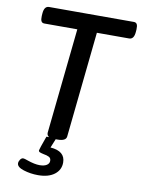

<svg xmlns="http://www.w3.org/2000/svg" viewBox="-98 -766 772 1044"><g transform="rotate(10 288.0 -244.5)"><path d="M576 -662 575 -649Q572 -607 545 -607H367L306 -23Q303 2 257 2H247L227 51Q309 57 309 120Q309 161 276 186Q243 211 186 211Q144 211 106 199Q68 187 68 166Q68 156 75 145.5Q82 135 92 135Q98 135 117 142Q157 156 185 156Q210 156 224 147Q238 138 238 123Q238 108 226.5 102Q215 96 196 93Q182 90 175 87Q168 84 168 77Q168 72 195 -3H210Q197 -10 198 -26L259 -607H77Q65 -607 60 -616Q55 -625 56 -645L57 -659Q60 -700 87 -700H555Q567 -700 572 -691Q577 -682 576 -662Z"/></g></svg>

Font: Asap-MediumItalic
Style: Italic
Weight: 500
Italic angle: -6°
Designer: Pablo Cosgaya
Foundry: Omnibus-Type
Version: Version 2.000; ttfautohint (v1.8)